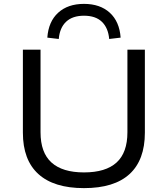

<svg xmlns="http://www.w3.org/2000/svg" viewBox="-20 -961 866 990"><path d="M413 9Q258 9 178 -63.5Q98 -136 98 -277V-705H189V-279Q189 -174 245.5 -123Q302 -72 413 -72Q525 -72 581 -123Q637 -174 637 -279V-705H727V-277Q727 -136 648 -63.5Q569 9 413 9ZM283 -760 224 -767Q230 -850 280 -895.5Q330 -941 413 -941Q496 -941 546 -895.5Q596 -850 602 -767L543 -760Q538 -817 505.5 -848.5Q473 -880 413 -880Q354 -880 321 -849Q288 -818 283 -760Z"/></svg>

Font: Nunito Sans 10pt SemiExpanded
Style: Regular
Weight: 400
Width: 6
Designer: Vernon Adams
Foundry: Vernon Adams
Version: Version 3.101;gftools[0.9.27]